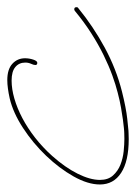

<svg xmlns="http://www.w3.org/2000/svg" viewBox="38 -422 369 521"><g transform="rotate(-90 222.5 -161.5)"><path d="M105.5 3.3Q45.6 3.3 14 -17.3Q-17.6 -37.8 -17.6 -74.9Q-17.6 -107.4 4.2 -146.2Q26 -184.9 60.2 -220.7Q94.4 -256.5 135.7 -283.5Q177.1 -310.5 216.1 -319.7Q230.5 -322.9 242.8 -324.5Q255.2 -326.2 265.6 -326.2Q294.9 -326.2 309.9 -312.5Q324.9 -298.8 324.9 -278Q324.9 -266.9 321.3 -255.9Q317.7 -244.8 312.5 -244.8Q306.6 -244.8 306.6 -250Q306.6 -254.6 309.9 -261.7Q313.2 -268.9 313.2 -277.3Q313.2 -294.3 301.1 -304.4Q289.1 -314.5 264.3 -314.5Q241.5 -314.5 215.5 -307Q189.5 -299.5 162.8 -285.5Q136.1 -271.5 109.7 -251Q83.3 -230.5 59.9 -204.4Q28.6 -169.3 11.7 -135.4Q-5.2 -101.6 -5.2 -74.9Q-5.2 -52.7 6.8 -39.4Q18.9 -26 36.1 -19.2Q53.4 -12.4 72.6 -10.4Q91.8 -8.5 106.1 -8.5Q115.2 -8.5 121.1 -8.8Q127 -9.1 127.6 -9.1Q127.6 -9.1 135.7 -9.8Q143.9 -10.4 157.9 -12.4Q171.9 -14.3 190.8 -17.6Q209.6 -20.8 231.8 -26.7Q252.6 -31.9 278.6 -41.3Q304.7 -50.8 333.3 -64.8Q362 -78.8 392.6 -98.3Q423.2 -117.8 453.8 -143.2Q456.4 -144.5 457.7 -144.5Q463.5 -144.5 463.5 -138.7Q463.5 -134.8 461.6 -134.1Q411.5 -93.1 353.8 -61.8Q296.2 -30.6 234.4 -15Q190.1 -3.9 160.8 -0.7Q131.5 2.6 128.3 2.6Q127 2.6 120.8 2.9Q114.6 3.3 105.5 3.3Z"/></g></svg>

Font: League Script
Style: League Script
Weight: 400
Foundry: Haley Fiege
Version: Version 1.001